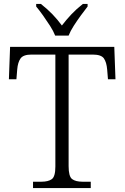

<svg xmlns="http://www.w3.org/2000/svg" viewBox="-20 -951 630 971"><path d="M147 0V-32H189Q224 -32 242 -45Q260 -58 260 -109V-675H139Q98 -675 84 -655.5Q70 -636 67 -599L63 -550H25L31 -714H558L564 -550H526L522 -599Q519 -636 505.5 -655.5Q492 -675 449 -675H327V-111Q327 -59 344.5 -45.5Q362 -32 398 -32H439V0ZM259 -771Q250 -794 233 -820.5Q216 -847 197.5 -873Q179 -899 163 -918V-931H187Q220 -905 245.5 -878.5Q271 -852 293 -822Q316 -852 341 -878.5Q366 -905 399 -931H423V-918Q408 -899 389 -873Q370 -847 353 -820.5Q336 -794 327 -771Z"/></svg>

Font: Noto Serif Tamil Light
Style: Regular
Weight: 300
Designer: Indian Type Foundry, Tom Grace, and the Monotype Design Team
Foundry: Monotype Imaging Inc.
Version: Version 2.004; ttfautohint (v1.8.4.7-5d5b)